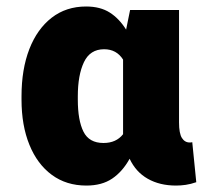

<svg xmlns="http://www.w3.org/2000/svg" viewBox="-20 -558 635 588"><path d="M244.6 10.3Q183.1 10.3 138.7 -22.5Q94.2 -55.2 70.1 -114.5Q45.9 -173.8 45.9 -252.9V-263.2Q45.9 -345.7 69.8 -407.5Q93.8 -469.2 138.2 -503.7Q182.6 -538.1 243.7 -538.1Q287.1 -538.1 316.2 -519.5Q345.2 -501 366.2 -467.3L378.4 -527.3H528.3V-183.1Q528.3 -149.4 537.1 -135.5Q545.9 -121.6 561 -121.6Q565.9 -121.6 568.8 -122.6L581.1 0Q564 5.9 548.8 8.1Q533.7 10.3 519 10.3Q469.2 10.3 432.6 -10.5Q396 -31.2 377 -71.8Q355 -32.2 323.5 -11Q292 10.3 244.6 10.3ZM296.9 -120.1Q335.9 -120.1 356.9 -147V-375.5Q336.9 -407.2 298.8 -407.2Q255.9 -407.2 237.1 -367.7Q218.3 -328.1 218.3 -263.2V-252.9Q218.3 -189.5 235.6 -154.8Q252.9 -120.1 296.9 -120.1Z"/></svg>

Font: Roboto Slab Black
Style: Regular
Weight: 900
Designer: Google
Version: Version 2.000; ttfautohint (v1.8.1.43-b0c9)